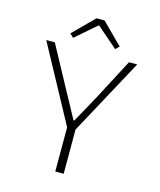

<svg xmlns="http://www.w3.org/2000/svg" viewBox="-123 -927 846 1015"><g transform="rotate(15 300.0 -419.5)"><path d="M277 0V-242L51 -659H98L216 -441Q237 -404 257.5 -365Q278 -326 300 -286H304Q327 -326 348 -365Q369 -404 390 -442L504 -659H549L323 -242V0ZM185 -707 165 -726 278 -839H322L435 -726L415 -707L302 -805H298Z"/></g></svg>

Font: Source Code Pro ExtraLight Light
Style: Regular
Weight: 300
Monospace: yes
Version: Version 1.018;hotconv 1.0.116;makeotfexe 2.5.65601